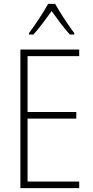

<svg xmlns="http://www.w3.org/2000/svg" viewBox="-20 -969 480 989"><path d="M264 -949H228C204 -905 157 -835 129 -798V-791H152C182 -823 219 -875 246 -912C274 -873 309 -824 340 -791H363V-798C340 -827 289 -904 264 -949ZM388 0V-34H122V-358H373V-392H122V-680H388V-714H85V0Z"/></svg>

Font: Noto Sans Bengali Condensed ExtraLight
Style: Regular
Weight: 200
Width: 3
Designer: Joana Ranito - Universal Thirst; Jelle Bosma - Monotype Design Team
Foundry: Universal Thirst ehf.
Version: Version 3.000